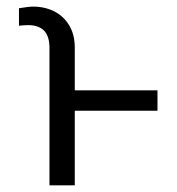

<svg xmlns="http://www.w3.org/2000/svg" viewBox="-20 -558 534 578"><path d="M128.9 0V-413.1Q128.9 -449.7 112.3 -466.1Q95.7 -482.4 64.5 -482.4Q52.7 -482.4 37.1 -480.5V-533.2Q66.4 -538.1 80.1 -538.1Q114.7 -538.1 143.3 -523.7Q171.9 -509.3 188.5 -481.4Q205.1 -453.6 205.1 -415V-286.1H454.1V-224.6H205.1V0Z"/></svg>

Font: Pretendard Std Light
Style: Regular
Weight: 300
Designer: Base glyphs from Inter by Rasmus Andersson; Hangeul glyphs from Noto Sans CJK(Source Han Sans) by Jang Soo-young and Kan
Foundry: Kil Hyung-jin
Version: Version 1.309